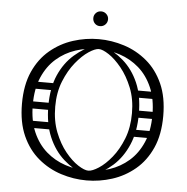

<svg xmlns="http://www.w3.org/2000/svg" viewBox="-58 -907 949 972"><g transform="rotate(5 417.0 -421.5)"><path d="M721 -351Q721 -432 695.5 -490.5Q670 -549 627 -586.5Q584 -624 529.5 -642Q475 -660 417 -660Q359 -660 304.5 -642Q250 -624 207 -586.5Q164 -549 138.5 -490.5Q113 -432 113 -351Q113 -270 138.5 -211.5Q164 -153 207 -115.5Q250 -78 304.5 -60Q359 -42 417 -42Q475 -42 529.5 -60Q584 -78 627 -115.5Q670 -153 695.5 -211.5Q721 -270 721 -351ZM58 -351Q58 -446 88.5 -514Q119 -582 171 -625.5Q223 -669 287 -689.5Q351 -710 417 -710Q483 -710 547 -689.5Q611 -669 663 -625.5Q715 -582 745.5 -514Q776 -446 776 -351Q776 -256 745.5 -188Q715 -120 663 -76.5Q611 -33 547 -12.5Q483 8 417 8Q351 8 287 -12.5Q223 -33 171 -76.5Q119 -120 88.5 -188Q58 -256 58 -351ZM222 -252Q222 -243 217 -238Q212 -233 205 -233H110Q94 -233 94 -252Q94 -269 111 -269H205Q222 -269 222 -252ZM220 -451Q220 -442 215 -437Q210 -432 203 -432H108Q92 -432 92 -451Q92 -468 109 -468H203Q220 -468 220 -451ZM214 -350Q214 -341 209 -336Q204 -331 197 -331H102Q86 -331 86 -350Q86 -367 103 -367H197Q214 -367 214 -350ZM613 -252Q613 -269 630 -269H724Q741 -269 741 -252Q741 -233 725 -233H630Q623 -233 618 -238Q613 -243 613 -252ZM615 -451Q615 -468 632 -468H726Q743 -468 743 -451Q743 -432 727 -432H632Q625 -432 620 -437Q615 -442 615 -451ZM621 -350Q621 -367 638 -367H732Q749 -367 749 -350Q749 -331 733 -331H638Q631 -331 626 -336Q621 -341 621 -350ZM439 -18 422 -42Q442 -42 474.5 -63Q507 -84 539.5 -124Q572 -164 594.5 -221Q617 -278 617 -351Q617 -423 594 -480Q571 -537 538 -577.5Q505 -618 473 -639Q441 -660 422 -660L438 -680Q498 -658 546.5 -615.5Q595 -573 623.5 -508Q652 -443 652 -351Q652 -260 623.5 -193.5Q595 -127 547 -84Q499 -41 439 -18ZM405 -18Q346 -41 297.5 -84Q249 -127 220.5 -193.5Q192 -260 192 -351Q192 -443 220.5 -508Q249 -573 298 -615.5Q347 -658 406 -680L422 -660Q403 -660 371 -639Q339 -618 306 -577.5Q273 -537 250 -480Q227 -423 227 -351Q227 -278 249.5 -221Q272 -164 304.5 -124Q337 -84 369.5 -63Q402 -42 422 -42ZM417 -776Q401 -776 390.5 -787Q380 -798 380 -814Q380 -829 390.5 -840Q401 -851 417 -851Q433 -851 444 -840Q455 -829 455 -814Q455 -798 444 -787Q433 -776 417 -776Z"/></g></svg>

Font: Agu Display
Style: Regular
Weight: 400
Designer: Oluwaseun Badejo
Version: Version 1.103